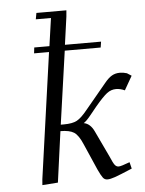

<svg xmlns="http://www.w3.org/2000/svg" viewBox="-53 -772 620 819"><g transform="rotate(-5 257.5 -362.0)"><path d="M95.2 4.9 97.2 -20 172.9 -558.1H108.9L111.8 -583H176.8L193.8 -702.1H128.9L133.8 -729H262.2L259.8 -702.1L243.2 -583H397.9L394 -558.1H240.2L195.8 -245.1H209Q246.1 -245.1 265.4 -255.6Q284.7 -266.1 311 -298.8L399.9 -405.8Q416.5 -426.3 431.6 -435.1Q446.8 -443.8 465.8 -443.8Q481 -443.8 496.1 -439L515.1 -426.8L481 -367.2Q461.4 -376 443.8 -376Q422.4 -376 404.5 -362.3Q386.7 -348.6 355 -311L323.2 -272Q305.2 -250 293.9 -243.2Q321.8 -238.3 337.9 -204.1L391.1 -91.8Q402.8 -64 409.7 -54.9Q416.5 -45.9 426.8 -45.9Q436.5 -45.9 474.1 -60.1L481 -32.2Q428.2 -9.8 407.2 -2.4Q386.2 4.9 374 4.9Q362.3 4.9 355 -4.4Q347.7 -13.7 335 -41L286.1 -152.8Q269 -193.4 249.8 -205.6Q230.5 -217.8 191.9 -217.8L162.1 0Z"/></g></svg>

Font: Dehuti Alt
Style: Italic
Weight: 400
Version: Version 1.2